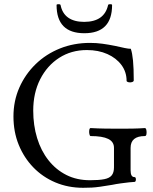

<svg xmlns="http://www.w3.org/2000/svg" viewBox="-20 -880 728 913"><path d="M375 13Q304 13 243.5 -12.5Q183 -38 138.5 -84Q94 -130 69 -191.5Q44 -253 44 -326Q44 -400 72 -463.5Q100 -527 149.5 -575Q199 -623 265 -649.5Q331 -676 408 -676Q439 -676 467.5 -672Q496 -668 526 -662Q557 -655 574 -651.5Q591 -648 602 -648Q609 -628 612.5 -592Q616 -556 616 -498Q616 -492 607.5 -489.5Q599 -487 591 -489Q583 -491 582 -495Q582 -538 557.5 -571Q533 -604 490.5 -623Q448 -642 393 -642Q319 -642 261.5 -605Q204 -568 171 -503Q138 -438 138 -354Q138 -284 156.5 -223.5Q175 -163 210.5 -118Q246 -73 295.5 -48Q345 -23 408 -23Q451 -23 476 -28Q501 -33 511.5 -46.5Q522 -60 522 -84V-177Q522 -206 494.5 -219.5Q467 -233 411 -233Q407 -233 405 -242.5Q403 -252 404.5 -261.5Q406 -271 411 -271Q446 -269 481.5 -268.5Q517 -268 552 -268Q581 -268 610.5 -268.5Q640 -269 669 -271Q674 -271 676 -261.5Q678 -252 676.5 -242.5Q675 -233 669 -233Q601 -233 601 -177V-70Q601 -38 619 -38Q624 -38 625.5 -32.5Q627 -27 625.5 -21Q624 -15 619 -15Q612 -15 594 -13Q576 -11 554 -8Q532 -5 513 -1Q477 5 455.5 8Q434 11 416.5 12Q399 13 375 13ZM381 -722Q249 -722 249 -856Q249 -859 252.5 -859.5Q256 -860 259 -860Q261 -860 264 -859.5Q267 -859 268 -856Q276 -816 304.5 -796Q333 -776 380 -776Q428 -776 456.5 -796Q485 -816 494 -856Q495 -859 498 -859.5Q501 -860 504 -860Q506 -860 509.5 -859.5Q513 -859 513 -856Q513 -722 381 -722Z"/></svg>

Font: Junicode VF
Style: Regular
Weight: 400
Designer: Peter S. Baker
Version: Version 2.213